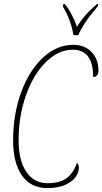

<svg xmlns="http://www.w3.org/2000/svg" viewBox="-20 -951 523 981"><path d="M47 -234Q47 -367 88 -479Q129 -591 199.5 -656.5Q270 -722 354 -722Q412 -722 447.5 -685.5Q483 -649 483 -590Q483 -575 475.5 -566Q468 -557 456 -557Q456 -697 352 -697Q278 -697 214 -633.5Q150 -570 112.5 -463.5Q75 -357 75 -234Q75 -131 114.5 -73Q154 -15 223 -15Q285 -15 320 -40.5Q355 -66 373 -119Q383 -111 383 -93Q383 -71 367 -47.5Q351 -24 314.5 -7Q278 10 221 10Q137 10 92 -54.5Q47 -119 47 -234ZM301 -918 304 -931H310Q330 -908 347 -875Q364 -842 373 -814Q411 -876 476 -931H482L479 -918Q406 -834 380 -771H355Q350 -807 335.5 -846Q321 -885 301 -918Z"/></svg>

Font: Noto Serif CondThin
Style: Italic
Weight: 250
Width: 3
Italic angle: -12°
Designer: Monotype Design Team
Foundry: Monotype Imaging Inc.
Version: Version 1.001